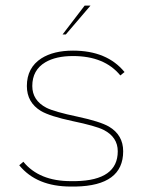

<svg xmlns="http://www.w3.org/2000/svg" viewBox="-20 -669 535 691"><path d="M428.2 -409.7 413.1 -397.5Q356 -467.3 242.7 -467.3Q181.2 -467.3 143.1 -444.8Q96.2 -417 96.2 -359.4Q96.2 -307.6 147 -281.2Q175.8 -266.6 259.8 -249Q339.8 -231.9 372.1 -213.4Q423.3 -183.1 423.3 -124.5Q423.3 -1 252.4 2.4H234.9Q111.8 2.4 49.3 -74.2L64 -86.9Q121.1 -17.1 234.9 -17.1H252.4Q403.8 -20 403.8 -124.5Q403.8 -175.8 352.5 -201.7Q324.7 -215.8 240.2 -233.4Q160.2 -250.5 127.4 -269.5Q76.7 -300.3 76.7 -359.4Q76.7 -425.3 128.9 -459Q172.9 -486.8 242.7 -486.8Q365.2 -486.8 428.2 -409.7ZM205.1 -544.9 284.7 -648.9H305.7L216.8 -544.9Z"/></svg>

Font: Fortheenas_01
Style: Regular
Weight: 100
Designer: Situjuh Nazara
Version: Version 1.10 September 8, 2014